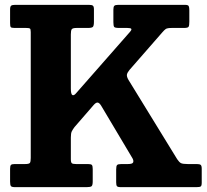

<svg xmlns="http://www.w3.org/2000/svg" viewBox="-20 -770 850 790"><path d="M21.5 -23V-75.5Q21.5 -87.5 25 -91.2Q28.5 -95 40 -95H83Q99.5 -95 103 -99.8Q106.5 -104.5 106.5 -120V-638Q106.5 -650.5 103 -652.8Q99.5 -655 87 -655H39.5Q27 -655 24.2 -658.5Q21.5 -662 21.5 -675V-731Q21.5 -743 25.8 -746.5Q30 -750 41.5 -750H346.5Q357.5 -750 362 -746.8Q366.5 -743.5 366.5 -731.5V-680.5Q366.5 -664 362.2 -659.5Q358 -655 342 -655H295.5Q279.5 -655 275.5 -650Q271.5 -645 271.5 -628.5V-406Q271.5 -382 278 -378.8Q284.5 -375.5 294.5 -388L514.5 -638.5Q522.5 -647.5 520.2 -651.2Q518 -655 503.5 -655H470Q453.5 -655 450 -659Q446.5 -663 446.5 -679V-730.5Q446.5 -742.5 450.5 -746.2Q454.5 -750 466 -750H742Q754 -750 756.5 -744.8Q759 -739.5 759 -727.5V-680.5Q759 -665 756 -660Q753 -655 737.5 -655H688Q668.5 -655 662.2 -650.8Q656 -646.5 647.5 -636.5L513 -482.5Q503.5 -471 502.2 -462.8Q501 -454.5 508.5 -441.5L709 -115Q717 -103 724.2 -99Q731.5 -95 753 -95H790Q801.5 -95 805.8 -91.5Q810 -88 810 -75.5V-18.5Q810 -5.5 805.8 -2.8Q801.5 0 788.5 0H477Q464.5 0 461.2 -4Q458 -8 458 -20V-72.5Q458 -87 461.8 -91Q465.5 -95 479.5 -95H506Q525 -95 527.8 -101.8Q530.5 -108.5 525.5 -118L396 -335.5Q388.5 -347.5 381.5 -348Q374.5 -348.5 365 -337.5L286.5 -247Q279.5 -237.5 275.5 -229.8Q271.5 -222 271.5 -204V-115Q271.5 -101.5 275.8 -98.2Q280 -95 293.5 -95H342.5Q355 -95 358.2 -91Q361.5 -87 361.5 -74.5V-24Q361.5 -8 357 -4Q352.5 0 337 0H41.5Q28 0 24.8 -4.5Q21.5 -9 21.5 -23Z"/></svg>

Font: Besley* Narrow
Style: Bold
Weight: 700
Width: 4
Designer: Owen Earl
Foundry: indestructible type*
Version: Version 3.000; ttfautohint (v1.8.3)